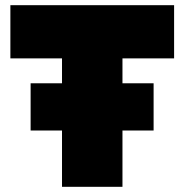

<svg xmlns="http://www.w3.org/2000/svg" viewBox="-20 -720 711 740"><path d="M98 -217V-399H219V-495H20V-700H651V-495H452V-399H572V-217H452V0H219V-217Z"/></svg>

Font: Georama Black
Style: Regular
Weight: 900
Designer: Jean-Baptiste Levee
Foundry: Production Type
Version: Version 1.001